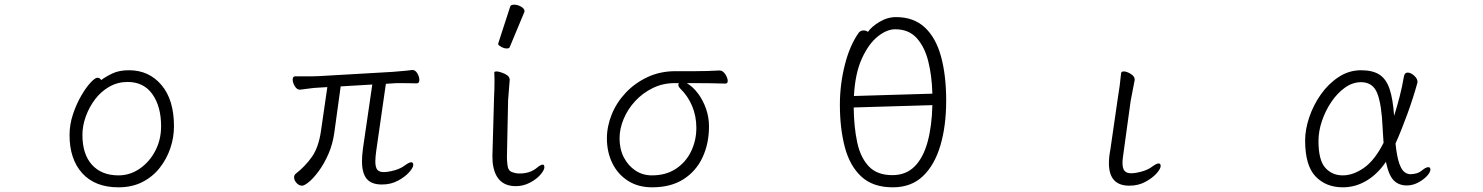

<svg xmlns="http://www.w3.org/2000/svg" viewBox="-20 -784 6334 820"><path d="M412 -442Q432 -457 460.5 -470.5Q489 -484 531 -484Q616 -484 669.5 -421Q723 -358 723 -245Q723 -197 707.5 -151Q692 -105 662 -67Q632 -29 588 -6.5Q544 16 486 16Q386 16 331.5 -44Q277 -104 277 -207Q277 -252 291.5 -295.5Q306 -339 326.5 -374.5Q347 -410 366.5 -431Q386 -452 396 -452Q407 -452 412 -442ZM486 -35Q535 -35 576.5 -63.5Q618 -92 643 -139.5Q668 -187 668 -245Q668 -329 631 -381.5Q594 -434 525 -434Q483 -434 447.5 -414Q412 -394 386.5 -360.5Q361 -327 346.5 -287Q332 -247 332 -208Q332 -125 373 -80Q414 -35 486 -35Z M1570 -423 1435 -415 1408 -219Q1401 -168 1382.5 -126Q1364 -84 1341.5 -53.5Q1319 -23 1299.5 -7Q1280 9 1270 9Q1257 9 1246.5 -2.5Q1236 -14 1236 -27Q1236 -36 1243 -42Q1283 -73 1312 -114Q1341 -155 1351 -226L1378 -412L1345 -410Q1320 -409 1296.5 -405.5Q1273 -402 1262 -401H1261Q1248 -401 1239 -416Q1230 -431 1230 -444Q1230 -458 1241 -458H1282Q1296 -458 1312.5 -458Q1329 -458 1344 -459L1656 -477Q1679 -479 1703 -481Q1727 -483 1739 -485H1742Q1754 -485 1762.5 -470.5Q1771 -456 1771 -443Q1771 -428 1760 -428Q1752 -428 1734 -428.5Q1716 -429 1696 -429Q1686 -429 1676 -429Q1666 -429 1657 -428L1628 -426L1587 -141Q1585 -127 1584 -115.5Q1583 -104 1583 -95Q1583 -69 1591.5 -59Q1600 -49 1619 -49Q1637 -49 1664.5 -56.5Q1692 -64 1711 -79Q1728 -91 1736 -91Q1745 -91 1745 -80Q1745 -68 1727 -48Q1709 -28 1679 -12Q1649 4 1611 4Q1566 4 1546 -20.5Q1526 -45 1526 -95Q1526 -107 1527 -120.5Q1528 -134 1530 -149Z M2108 -599Q2159 -755 2159 -756Q2161 -764 2176 -764Q2191 -764 2205.5 -755.5Q2220 -747 2220 -737Q2220 -735 2220 -734L2157 -583Q2155 -577 2144 -577Q2133 -577 2120.5 -584Q2108 -591 2108 -594.5Q2108 -598 2108 -599ZM2091 -475Q2092 -479 2100.5 -479Q2109 -479 2123 -474Q2154 -463 2156 -448L2157 -445Q2150 -356 2150 -356Q2145 -120 2145 -113Q2145 -99 2147 -82Q2149 -55 2167 -49Q2183 -43 2199 -43Q2245 -43 2275 -69Q2290 -81 2298 -81Q2304 -81 2305 -71Q2305 -70 2305 -70Q2305 -58 2288.5 -38.5Q2272 -19 2243.5 -4Q2215 11 2183 11Q2095 11 2084 -91Q2083 -107 2083 -118.5Q2083 -130 2090 -367Q2092 -402 2092 -447Q2092 -458 2091 -475Z M3053 -483Q3067 -483 3077.5 -467Q3088 -451 3088 -438Q3088 -427 3077 -427Q3044 -428 3015 -428.5Q2986 -429 2951 -429H2913Q2939 -414 2960.5 -385.5Q2982 -357 2995 -320.5Q3008 -284 3008 -244Q3008 -171 2980.5 -112Q2953 -53 2899 -18.5Q2845 16 2765 16Q2706 16 2662.5 -11.5Q2619 -39 2595.5 -86.5Q2572 -134 2572 -193Q2572 -244 2592.5 -295Q2613 -346 2652 -387.5Q2691 -429 2745 -454.5Q2799 -480 2865 -480H2947Q3001 -480 3052 -483ZM2861 -429Q2811 -429 2768 -408Q2725 -387 2693 -352.5Q2661 -318 2643.5 -276Q2626 -234 2626 -193Q2626 -147 2644.5 -111.5Q2663 -76 2694 -55.5Q2725 -35 2764 -35Q2824 -35 2866.5 -63Q2909 -91 2931.5 -137.5Q2954 -184 2954 -238Q2954 -288 2936 -331Q2918 -374 2886 -405Q2877 -414 2877 -422Q2877 -425 2879 -429Z M3687 -648Q3702 -670 3736 -690.5Q3770 -711 3807 -711Q3882 -711 3929.5 -667Q3977 -623 3999 -542.5Q4021 -462 4021 -354Q4021 -247 3996.5 -163.5Q3972 -80 3922 -32Q3872 16 3793 16Q3708 16 3658.5 -30Q3609 -76 3588 -156Q3567 -236 3567 -337Q3567 -423 3588 -506.5Q3609 -590 3648 -645Q3656 -654 3668 -654Q3679 -654 3687 -648ZM3962 -384Q3960 -460 3944.5 -522Q3929 -584 3895 -621.5Q3861 -659 3803 -659Q3767 -659 3728 -627.5Q3689 -596 3660.5 -533Q3632 -470 3627 -374ZM3626 -325Q3627 -241 3641 -176Q3655 -111 3690.5 -73.5Q3726 -36 3791 -36Q3849 -36 3886 -73Q3923 -110 3941.5 -177.5Q3960 -245 3962 -335Z M4754 -365Q4758 -388 4762 -418Q4766 -448 4768 -471Q4769 -479 4779 -479Q4792 -479 4809 -468.5Q4826 -458 4826 -445V-442L4809 -354L4779 -136Q4777 -122 4775.5 -110Q4774 -98 4774 -89Q4774 -64 4783 -54Q4792 -44 4811 -44Q4829 -44 4856.5 -51.5Q4884 -59 4903 -74Q4920 -86 4928 -86Q4937 -86 4937 -75Q4937 -63 4919 -43Q4901 -23 4871 -7Q4841 9 4803 9Q4716 9 4716 -87Q4716 -113 4722 -144Z M5899 -93Q5864 -41 5816.5 -12.5Q5769 16 5715 16Q5643 16 5598.5 -30.5Q5554 -77 5554 -184Q5554 -231 5571.5 -283Q5589 -335 5621 -380.5Q5653 -426 5697 -455Q5741 -484 5793 -484Q5842 -484 5871 -465.5Q5900 -447 5914.5 -404.5Q5929 -362 5934 -289Q5947 -330 5958 -373Q5969 -416 5976 -458Q5979 -474 5992 -474Q6005 -474 6019.5 -461Q6034 -448 6034 -434Q6034 -433 6033.5 -432Q6033 -431 6033 -429Q6017 -370 5991.5 -299.5Q5966 -229 5940 -171Q5946 -114 5956 -86Q5966 -58 5978.5 -49Q5991 -40 6003 -40Q6016 -40 6029 -43.5Q6042 -47 6054 -57Q6070 -70 6080 -70Q6089 -70 6089 -60Q6089 -48 6074 -32Q6059 -16 6036 -4Q6013 8 5988 8Q5954 8 5932.5 -13.5Q5911 -35 5899 -93ZM5889 -174Q5888 -188 5887 -204Q5886 -220 5885 -237Q5881 -336 5862.5 -384.5Q5844 -433 5793 -433Q5757 -433 5724.5 -410Q5692 -387 5666.5 -349.5Q5641 -312 5626 -268Q5611 -224 5611 -182Q5611 -100 5640 -67.5Q5669 -35 5715 -35Q5759 -35 5805 -67Q5851 -99 5889 -174Z"/></svg>

Font: Moon Stars Kai T Light
Style: Regular
Weight: 300
Designer: GuiWonder
Version: Version 1.101